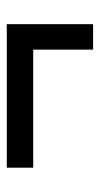

<svg xmlns="http://www.w3.org/2000/svg" viewBox="116 -532 295 567"><g transform="rotate(-90 263.5 -248.5)"><path d="M475.6 -376V-121.1H400.4V-297.9H51.8V-376Z"/></g></svg>

Font: Crimson Pro SemiBold
Style: Regular
Weight: 600
Designer: Jacques Le Bailly
Foundry: Baron von Fonthausen
Version: Version 1.003